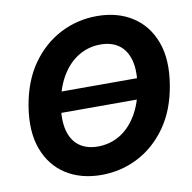

<svg xmlns="http://www.w3.org/2000/svg" viewBox="-82 -820 914 912"><g transform="rotate(-10 374.5 -363.5)"><path d="M628.1 -413.5 617 -313.7H149.8L160.9 -413.5ZM336 9.8Q237.1 9.8 165.6 -35.6Q94 -81.1 62.2 -166.7Q30.4 -252.4 50.3 -373Q69.6 -489.9 126.8 -571.1Q184 -652.3 266.4 -694.8Q348.7 -737.3 443.5 -737.3Q542.1 -737.3 613.4 -691.9Q684.8 -646.6 716.7 -560.9Q748.7 -475.2 728.3 -353.5Q709.2 -237.1 652 -155.9Q594.7 -74.7 512.6 -32.5Q430.5 9.8 336 9.8ZM342.2 -126.2Q400.2 -126.2 448.2 -154.9Q496.2 -183.6 529.4 -238.8Q562.7 -293.9 575.7 -373Q588.1 -448 574.8 -498.7Q561.5 -549.4 526.2 -575.4Q490.9 -601.4 437.1 -601.4Q379.4 -601.4 331.2 -572.5Q282.9 -543.7 249.7 -488.5Q216.4 -433.3 202.9 -353.5Q190.7 -279.2 204.1 -228.5Q217.5 -177.8 253 -152Q288.6 -126.2 342.2 -126.2Z"/></g></svg>

Font: Inter Tight
Style: Italic
Weight: 400
Italic angle: -9.39999°
Designer: Rasmus Andersson
Foundry: rsms
Version: Version 3.002